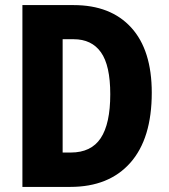

<svg xmlns="http://www.w3.org/2000/svg" viewBox="-20 -734 662 754"><path d="M576 -370Q576 -190 492 -95Q408 0 256 0H68V-714H269Q415 -714 495.5 -625.5Q576 -537 576 -370ZM413 -364Q413 -477 376.5 -528.5Q340 -580 269 -580H226V-135H258Q338 -135 375.5 -191.5Q413 -248 413 -364Z"/></svg>

Font: Noto Sans Armenian Condensed ExtraBold
Style: Regular
Weight: 800
Width: 3
Designer: Monotype Design Team
Foundry: Monotype Imaging Inc.
Version: Version 2.008; ttfautohint (v1.8.4.7-5d5b)